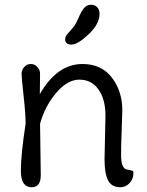

<svg xmlns="http://www.w3.org/2000/svg" viewBox="-20 -780 619 810"><path d="M496 -315 491 -158V-115Q493 -74 511 -66Q518 -64 527 -62.5Q536 -61 539.5 -59Q543 -57 543 -51Q543 -25 526.5 -7.5Q510 10 488 10Q451 10 436 -19Q421 -48 421 -108L425 -292Q425 -361 395.5 -402.5Q366 -444 315 -444Q264 -444 216.5 -387.5Q169 -331 149 -258L152 -41Q152 10 114 10Q68 10 68 -58.5Q68 -127 88 -258Q88 -300 79.5 -376Q71 -452 71 -468Q71 -484 82 -497Q93 -510 110 -510Q127 -510 138 -497Q149 -484 149 -469Q149 -454 148.5 -424Q148 -394 148 -383Q221 -510 328 -510Q408 -510 452 -452.5Q496 -395 496 -315ZM400 -722Q400 -679 354 -635.5Q308 -592 281.5 -592Q255 -592 255 -614Q255 -627 266 -638.5Q277 -650 294 -671Q302 -683 313 -708.5Q324 -734 335.5 -747Q347 -760 364 -760Q381 -760 390.5 -749Q400 -738 400 -722Z"/></svg>

Font: Delius Swash Caps
Style: Regular
Weight: 400
Designer: Natalia Raices
Foundry: Natalia Raices
Version: Version 1.002